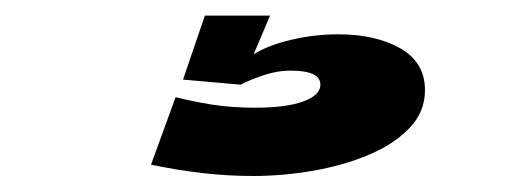

<svg xmlns="http://www.w3.org/2000/svg" viewBox="-20 -20 668 246"><path d="M304 205.5Q272.5 205.5 239.8 201.8Q207 198 173.5 191L205 104.5Q224.5 109.5 250.2 113.8Q276 118 307 118Q346.5 118 368.5 110Q390.5 102 390.5 88.5Q390.5 70.5 352.5 70.5Q334.5 70.5 316.5 76.8Q298.5 83 288.5 88.5L214.5 82L242.5 0H326L305 49.5Q323.5 38 353 31Q382.5 24 413.5 24Q461.5 24 493 42Q524.5 60 524.5 95.5Q524.5 123.5 504.5 144.2Q484.5 165 452.2 178.5Q420 192 381 198.8Q342 205.5 304 205.5Z"/></svg>

Font: Anybody UltraExpanded Regular
Style: Bold
Weight: 700
Width: 9
Designer: Tyler Finck
Foundry: Etcetera Type Company
Version: Version 1.010; ttfautohint (v1.8.3) -l 8 -r 50 -G 200 -x 14 